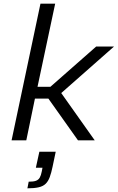

<svg xmlns="http://www.w3.org/2000/svg" viewBox="-20 -763 640 1044"><path d="M43 0 200 -743H280L184 -291H254L503 -510H600L313 -257L495 0H404L243 -227H170L123 0ZM129 261 136 225Q162 225 175.5 220Q189 215 196 203Q203 191 207 170L211 149H175L194 62H283L266 143Q259 177 250.5 200Q242 223 228 236.5Q214 250 190 255.5Q166 261 129 261Z"/></svg>

Font: Saira SemiExpanded
Style: Italic
Weight: 400
Width: 6
Italic angle: -12°
Designer: Hector Gatti with collaboration of the Omnibus-Type team
Foundry: Omnibus-Type
Version: Version 1.101